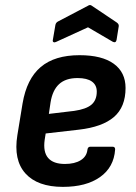

<svg xmlns="http://www.w3.org/2000/svg" viewBox="-20 -718 531 749"><path d="M225.3 11Q126.4 11 79.2 -41.4Q32 -93.8 47.8 -190.9L68 -314.4Q84.3 -410.4 138.8 -456.5Q193.2 -502.7 290.3 -502.7Q377.8 -502.7 423.8 -469.3Q469.8 -435.9 469.8 -374.8Q469.8 -300.6 424.4 -261.5Q379 -222.5 287.3 -212.1L158.2 -197.3L154.3 -172.7Q147.6 -125.2 167.8 -101.8Q188 -78.4 233.4 -78.4Q271.4 -78.4 294.7 -92.9Q318.1 -107.3 321.1 -133.9Q322.4 -145.7 332.8 -145.7H418.7Q429.8 -145.7 429.1 -134.6Q424.3 -65.4 370.2 -27.2Q316.2 11 225.3 11ZM170.6 -273.7 269.9 -285.5Q316 -292.1 336.8 -309.7Q357.5 -327.4 357.5 -360.6Q357.5 -386.3 338.5 -399.9Q319.5 -413.5 282.6 -413.5Q236.2 -413.5 210.5 -389.8Q184.8 -366.1 177.2 -318.4ZM198.5 -554.4Q193.1 -551.7 189 -553.6Q185 -555.4 186 -561.5L196.1 -620.5Q197.9 -629.6 205.9 -634L323.1 -695.5Q331.2 -701.2 338.3 -695.5L434.8 -630.7Q444.6 -624.2 443.2 -615.5L434.7 -562.1Q431.7 -549 419.9 -555.1L323.3 -611.5Z"/></svg>

Font: Sofia Sans Semi Condensed
Style: Italic
Weight: 400
Italic angle: -9°
Designer: Botio Nikoltchev, Ani Petrova
Foundry: lettersoup
Version: Version 4.101